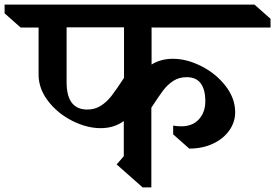

<svg xmlns="http://www.w3.org/2000/svg" viewBox="-80 -806 1198 836"><path d="M580 -525Q620 -550 673 -550Q733 -550 796.5 -518Q860 -486 902 -432Q944 -378 944 -317Q944 -274 918 -237.5Q892 -201 846.5 -180Q801 -159 744 -159L674 -221V-259Q692 -256 709 -256Q759 -256 786.5 -287Q814 -318 814 -365Q814 -416 794 -443Q774 -470 733 -470Q700 -470 675 -454Q650 -438 631 -413Q612 -388 579 -337V10H541L428 -90L459 -126V-279Q417 -248 358 -248Q298 -248 234.5 -280Q171 -312 129.5 -366Q88 -420 88 -481V-686H10L-60 -748V-786H1028L1098 -724V-686H588L580 -687ZM460 -467V-687H210V-448Q210 -329 300 -329Q333 -329 359 -345.5Q385 -362 405.5 -388.5Q426 -415 460 -467Z"/></svg>

Font: Inknut Antiqua
Style: Regular
Weight: 400
Designer: Claus Eggers Sørensen
Foundry: Claus Eggers Sørensen
Version: Version 1.003; ttfautohint (v1.8.2) -l 8 -r 50 -G 200 -x 14 